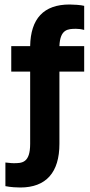

<svg xmlns="http://www.w3.org/2000/svg" viewBox="-20 -710 400 853"><path d="M318 -582C326 -582 340 -581 354 -577V-684C340 -688 305 -690 289 -690C174 -690 116 -627 114 -505H30V-392H114V-71C114 15 77 15 40 15C36 15 31 15 4 12V117C29 122 56 123 70 123C185 123 244 56 244 -71V-392H354V-505H244C247 -580 281 -582 318 -582Z"/></svg>

Font: Maven Pro
Style: Black
Weight: 900
Designer: Joe Prince
Foundry: Joe Prince
Version: Version 1.003